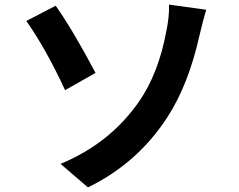

<svg xmlns="http://www.w3.org/2000/svg" viewBox="-20 -773 1040 837"><path d="M363.3 43.9 244.1 -58.6Q460 -148.4 585.9 -330.1Q669.9 -451.2 704.1 -631.8Q718.8 -701.2 716.8 -752.9L878.9 -730.5Q866.2 -688.5 848.6 -614.3Q800.8 -402.3 710 -262.7Q580.1 -61.5 363.3 43.9ZM94.7 -681.6 222.7 -748Q297.9 -641.6 396.5 -455.1L263.7 -379.9Q180.7 -559.6 94.7 -681.6Z"/></svg>

Font: GenEi Gothic M Regular
Style: Bold
Weight: 700
Designer: o_tamon (Modified); [Source Han Sans]
Ryoko NISHIZUKA  (kana & ideographs); Paul D. Hunt (Latin, Greek & Cyrillic); Wenl
Version: Version 1.1a;Original Version 1.004